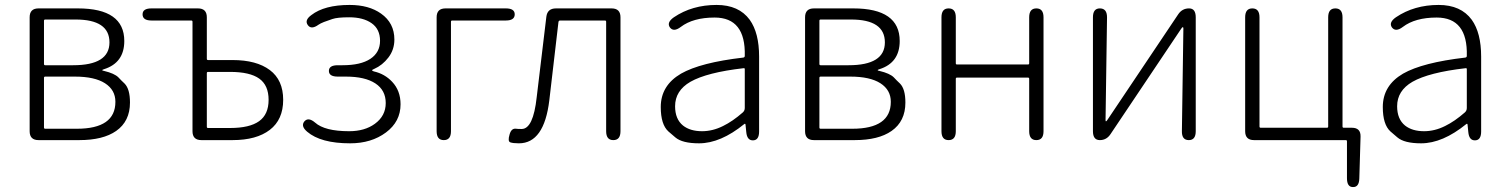

<svg xmlns="http://www.w3.org/2000/svg" viewBox="-20 -567 6100 777"><path d="M136 0Q100 0 100 -36V-497Q100 -533 136 -533H295Q483 -533 483 -401Q483 -313 401 -287Q394 -285 394 -283Q394 -281 401 -280Q443 -270 459 -254Q471 -241 484 -229Q506 -207 506 -152Q506 -76 450 -37Q397 0 301 0ZM158 -51Q158 -46 163 -46H291Q447 -46 447 -155Q447 -203 405 -230Q363 -257 283 -257H163Q158 -257 158 -252ZM158 -308Q158 -303 163 -303H276Q423 -303 423 -395.5Q423 -488 286 -488H163Q158 -488 158 -483Z M795 0Q759 0 759 -36V-479Q759 -484 754 -484H593Q557 -484 557 -509Q557 -533 593 -533H781Q817 -533 817 -497V-329Q817 -324 822 -324H921Q1018 -324 1072 -283.5Q1126 -243 1126 -163Q1126 -83 1072 -41.5Q1018 0 921 0ZM817 -54Q817 -49 822 -49H911Q990 -49 1028.5 -76.5Q1067 -104 1067 -163Q1067 -222 1029 -249Q991 -276 911 -276H822Q817 -276 817 -271Z M1397 13Q1278 13 1223 -34Q1196 -57 1212 -76Q1228 -94 1255 -71Q1294 -36 1393 -36Q1456 -36 1497 -66Q1541 -98 1541 -150Q1541 -202 1499 -229.5Q1457 -257 1380 -257H1347Q1311 -257 1311 -280Q1311 -303 1347 -303H1366Q1440 -303 1479 -329Q1518 -355 1518 -402Q1518 -449 1484 -473Q1450 -497 1393 -497Q1345 -497 1325 -490Q1308 -484 1291 -478Q1276 -472 1269 -467Q1240 -446 1226 -465Q1211 -485 1240 -506Q1293 -547 1395 -547Q1473 -547 1522 -512Q1576 -474 1576 -407Q1576 -366 1552 -334.5Q1528 -303 1494 -288Q1486 -285 1486 -282.5Q1486 -280 1493 -278Q1537 -268 1567 -236Q1601 -200 1601 -145Q1601 -75 1542 -31Q1483 13 1397 13Z M1776 0Q1747 0 1747 -36V-497Q1747 -533 1783 -533H2027Q2063 -533 2063 -509Q2063 -484 2027 -484H1810Q1805 -484 1805 -479V-36Q1805 0 1776 0Z M2080 13Q2056 13 2045 9Q2034 5 2042 -22Q2049 -49 2069 -46Q2074 -45 2091 -45Q2138 -45 2152 -174L2191 -499Q2195 -533 2230 -533H2455Q2491 -533 2491 -497V-36Q2491 0 2462 0Q2433 0 2433 -36V-479Q2433 -484 2428 -484H2247Q2241 -484 2240 -478L2203 -161Q2182 13 2080 13Z M2809 13Q2741 13 2713 -11Q2699 -23 2685 -35Q2654 -63 2654 -134Q2654 -221 2736 -269Q2815 -314 2988 -334Q2994 -335 2994 -341Q2998 -496 2872 -496Q2785 -496 2735 -458Q2706 -436 2691 -456Q2677 -476 2707 -497Q2781 -547 2880 -547Q2970 -547 3014 -487Q3052 -434 3052 -338V-35Q3052 0 3028 1Q3003 2 3000 -33L2997 -63Q2996 -68 2992 -65Q2896 13 2809 13ZM2821 -36Q2864 -36 2906 -57Q2945 -76 2986 -112Q2994 -119 2994 -130V-287Q2994 -292 2989 -291Q2841 -274 2774 -236Q2712 -200 2712 -137Q2712 -85 2744 -59Q2773 -36 2821 -36Z M3274 0Q3238 0 3238 -36V-497Q3238 -533 3274 -533H3433Q3621 -533 3621 -401Q3621 -313 3539 -287Q3532 -285 3532 -283Q3532 -281 3539 -280Q3581 -270 3597 -254Q3609 -241 3622 -229Q3644 -207 3644 -152Q3644 -76 3588 -37Q3535 0 3439 0ZM3296 -51Q3296 -46 3301 -46H3429Q3585 -46 3585 -155Q3585 -203 3543 -230Q3501 -257 3421 -257H3301Q3296 -257 3296 -252ZM3296 -308Q3296 -303 3301 -303H3414Q3561 -303 3561 -395.5Q3561 -488 3424 -488H3301Q3296 -488 3296 -483Z M3819 0Q3790 0 3790 -36V-497Q3790 -533 3819 -533Q3848 -533 3848 -497V-311Q3848 -306 3853 -306H4140Q4145 -306 4145 -311V-497Q4145 -533 4174 -533Q4203 -533 4203 -497V-36Q4203 0 4174 0Q4145 0 4145 -36V-248Q4145 -253 4140 -253H3853Q3848 -253 3848 -248V-36Q3848 0 3819 0Z M4431 0Q4403 0 4403 -36V-497Q4403 -533 4431 -533Q4460 -533 4460 -497L4454 -81Q4454 -76 4456 -76Q4458 -76 4463 -84L4748 -509Q4764 -533 4792 -533Q4819 -533 4819 -497V-36Q4819 0 4791 0Q4762 0 4763 -37L4769 -452Q4769 -457 4766.5 -457Q4764 -457 4759 -449L4474 -24Q4458 0 4431 0Z M5455 190Q5431 190 5431 154V5Q5431 0 5426 0H5055Q5019 0 5019 -36V-497Q5019 -533 5048 -533Q5077 -533 5077 -497V-55Q5077 -50 5082 -50H5350Q5355 -50 5355 -55V-497Q5355 -533 5384 -533Q5413 -533 5413 -497V-55Q5413 -50 5418 -50H5451Q5487 -50 5486 -14L5481 155Q5480 191 5455 190Z M5731 13Q5663 13 5635 -11Q5621 -23 5607 -35Q5576 -63 5576 -134Q5576 -221 5658 -269Q5737 -314 5910 -334Q5916 -335 5916 -341Q5920 -496 5794 -496Q5707 -496 5657 -458Q5628 -436 5613 -456Q5599 -476 5629 -497Q5703 -547 5802 -547Q5892 -547 5936 -487Q5974 -434 5974 -338V-35Q5974 0 5950 1Q5925 2 5922 -33L5919 -63Q5918 -68 5914 -65Q5818 13 5731 13ZM5743 -36Q5786 -36 5828 -57Q5867 -76 5908 -112Q5916 -119 5916 -130V-287Q5916 -292 5911 -291Q5763 -274 5696 -236Q5634 -200 5634 -137Q5634 -85 5666 -59Q5695 -36 5743 -36Z"/></svg>

Font: Resource Han Rounded CN Light
Style: Regular
Weight: 300
Designer: Cyano Hao (round all glyphs); Ryoko NISHIZUKA 西塚涼子 (kana, bopomofo & ideographs); Paul D. Hunt (Latin, Greek & Cyrillic)
Foundry: Cyano Hao
Version: 0.990